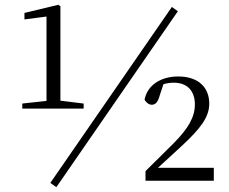

<svg xmlns="http://www.w3.org/2000/svg" viewBox="-20 -754 954 801"><path d="M215 27 722 -707 697 -725 190 9ZM587 0H872V-54H639L737 -144C818 -219 853 -266 853 -322C853 -386 811 -435 723 -435C654 -435 595 -401 583 -338C590 -326 601 -317 613 -317C628 -317 639 -327 647 -358L662 -403C677 -407 691 -409 705 -409C762 -409 793 -374 793 -318C793 -266 766 -219 706 -158L587 -40ZM174 -301H329V-322L232 -334V-728L223 -734L82 -700V-673L174 -685V-333L73 -322V-301Z"/></svg>

Font: Noto Serif JP Light
Style: Regular
Weight: 300
Designer: Ryoko NISHIZUKA 西塚涼子 (kana & ideographs); Frank Grießhammer (Latin, Greek & Cyrillic); Wenlong ZHANG 张文龙 (bopomofo); San
Foundry: Adobe
Version: Version 2.001;hotconv 1.1.0;makeotfexe 2.6.0